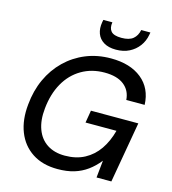

<svg xmlns="http://www.w3.org/2000/svg" viewBox="-132 -1031 1033 1151"><g transform="rotate(15 384.0 -455.5)"><path d="M331 12Q238 12 174 -30Q110 -72 81 -146Q52 -220 62 -317Q70 -404 103 -476Q136 -548 190.5 -601Q245 -654 316 -683Q387 -712 471 -712Q591 -712 662 -654.5Q733 -597 737 -495H623Q619 -553 576.5 -586.5Q534 -620 456 -620Q376 -620 313 -583Q250 -546 212 -478.5Q174 -411 165 -320Q157 -245 177.5 -190Q198 -135 243 -106Q288 -77 352 -77Q423 -77 475 -105Q527 -133 561.5 -183Q596 -233 614 -301H422L435 -378H729L663 0H571L582 -107Q551 -68 514.5 -41.5Q478 -15 433.5 -1.5Q389 12 331 12ZM484 -770Q438 -770 408.5 -788Q379 -806 367.5 -837Q356 -868 363 -908L366 -923H422Q416 -887 433 -867Q450 -847 498 -847Q546 -847 570 -867Q594 -887 601 -923H658L655 -907Q648 -868 625 -837Q602 -806 566.5 -788Q531 -770 484 -770Z"/></g></svg>

Font: DM Sans 12pt Medium
Style: Italic
Weight: 500
Italic angle: -10°
Version: Version 4.004;gftools[0.9.30]